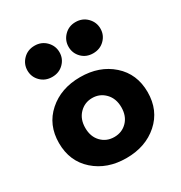

<svg xmlns="http://www.w3.org/2000/svg" viewBox="-172 -852 933 987"><g transform="rotate(-30 294.5 -358.5)"><path d="M106.5 -56Q32 -122 32 -230Q32 -338 106.5 -404Q181 -470 295 -470Q409 -470 483.5 -404Q558 -338 558 -230Q558 -122 483.5 -56Q409 10 295 10Q181 10 106.5 -56ZM219 -314Q188 -282 188 -230Q188 -178 218.5 -146.5Q249 -115 295 -115Q341 -115 371.5 -146.5Q402 -178 402 -230Q402 -282 371 -314Q340 -346 295 -346Q250 -346 219 -314ZM416 -727Q457 -727 484 -699.5Q511 -672 511 -634Q511 -596 484 -569Q457 -542 416 -542Q375 -542 348.5 -569Q322 -596 322 -634Q322 -672 349 -699.5Q376 -727 416 -727ZM105 -569Q78 -596 78 -634Q78 -672 105 -699.5Q132 -727 173 -727Q214 -727 241 -699.5Q268 -672 268 -634Q268 -596 241 -569Q214 -542 173 -542Q132 -542 105 -569Z"/></g></svg>

Font: renner_700bold
Style: Bold
Weight: 700
Version: Version 003.000 ; ttfautohint (v0.97) -l 8 -r 50 -G 200 -x 1